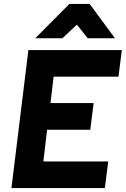

<svg xmlns="http://www.w3.org/2000/svg" viewBox="-20 -954 638 974"><path d="M332 -934H435L563 -760H425L370 -829L297 -760H159ZM124 -700H598L581 -565H252L236 -431H455L438 -296H219L200 -135H529L512 0H38Z"/></svg>

Font: Haskoy ExtraBold
Style: Italic
Weight: 800
Designer: Ertekin Erdin
Foundry: Ertekin Erdin
Version: Version 2.000; ttfautohint (v1.8.4.7-5d5b)